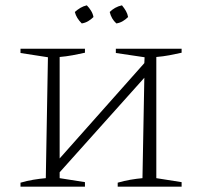

<svg xmlns="http://www.w3.org/2000/svg" viewBox="-20 -701 761 721"><path d="M306 -681Q315 -672 322 -660.5Q329 -649 331 -637Q322 -628 311 -621.5Q300 -615 287 -613Q277 -623 270.5 -633.5Q264 -644 261 -656Q271 -665 282 -671.5Q293 -678 306 -681ZM438 -681Q447 -670 453 -659.5Q459 -649 461 -637Q452 -628 441 -621.5Q430 -615 417 -613Q398 -630 392 -656Q401 -665 412.5 -671.5Q424 -678 438 -681ZM57 0V-15Q81 -22 105 -26Q129 -30 152 -32L160 -486L57 -502V-518H299V-503Q277 -498 252.5 -493.5Q228 -489 204 -487V-106L522 -464L523 -486L415 -502V-518H662V-503Q640 -498 616 -493.5Q592 -489 567 -487V-32L662 -17V0H422V-15Q446 -22 469.5 -26Q493 -30 515 -32L522 -409L204 -54V-32L299 -17V0Z"/></svg>

Font: Piazzolla SC ExtraLight
Style: Regular
Weight: 200
Designer: Juan Pablo del Peral
Foundry: Huerta Tipografica
Version: Version 1.330